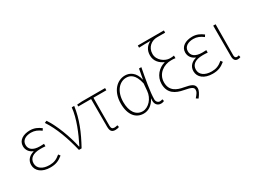

<svg xmlns="http://www.w3.org/2000/svg" viewBox="-64 -1547 3295 2499"><g transform="rotate(-30 1584.0 -297.0)"><path d="M263 13C342 13 392 -7 452 -56L432 -84C376 -37 332 -20 267 -20C163 -20 97 -67 97 -143C97 -217 155 -262 266 -262C291 -262 311 -262 342 -259V-296C315 -294 302 -294 282 -294C170 -294 126 -341 126 -403C126 -474 190 -507 267 -507C322 -507 366 -487 412 -452L430 -480C384 -516 333 -540 269 -540C169 -540 88 -494 88 -405C88 -350 119 -304 174 -282V-277C116 -262 59 -220 59 -141C59 -51 136 13 263 13Z M696 0H736C835 -179 904 -345 929 -527H892C877 -368 798 -185 724 -37H719C683 -204 606 -412 520 -540L487 -526C582 -387 650 -191 696 0Z M971 -522V-494H1164V-81C1164 -14 1184 13 1240 13C1263 13 1285 7 1296 2L1289 -28C1276 -24 1259 -20 1243 -20C1210 -20 1197 -37 1197 -75C1197 -215 1197 -353 1199 -494H1393V-527H1043Z M1665 13C1738 13 1799 -29 1843 -109H1846C1830 -29 1871 13 1924 13C1947 13 1962 7 1973 2L1965 -28C1955 -24 1940 -20 1927 -20C1898 -20 1874 -44 1874 -79C1874 -188 1909 -376 1938 -527H1903L1875 -376H1874C1848 -496 1769 -540 1698 -540C1577 -540 1469 -434 1469 -249C1469 -74 1551 13 1665 13ZM1668 -20C1566 -20 1507 -110 1507 -249C1507 -414 1598 -507 1697 -507C1750 -507 1824 -485 1858 -328L1849 -222C1841 -112 1755 -20 1668 -20Z M2379 200C2420 147 2438 107 2438 78C2438 14 2386 -4 2288 -22C2189 -39 2094 -77 2094 -206C2094 -338 2209 -410 2315 -410C2341 -410 2357 -410 2381 -406V-445C2354 -440 2343 -440 2317 -440C2247 -440 2149 -504 2149 -602C2149 -705 2229 -761 2309 -761H2431V-794H2039V-761C2109 -764 2141 -764 2212 -764C2150 -735 2111 -681 2111 -602C2111 -517 2165 -462 2231 -433V-429C2138 -405 2056 -319 2056 -205C2056 -62 2154 -12 2268 9C2377 29 2403 46 2403 81C2403 112 2392 128 2348 180Z M2702 13C2781 13 2831 -7 2891 -56L2871 -84C2815 -37 2771 -20 2706 -20C2602 -20 2536 -67 2536 -143C2536 -217 2594 -262 2705 -262C2730 -262 2750 -262 2781 -259V-296C2754 -294 2741 -294 2721 -294C2609 -294 2565 -341 2565 -403C2565 -474 2629 -507 2706 -507C2761 -507 2805 -487 2851 -452L2869 -480C2823 -516 2772 -540 2708 -540C2608 -540 2527 -494 2527 -405C2527 -350 2558 -304 2613 -282V-277C2555 -262 2498 -220 2498 -141C2498 -51 2575 13 2702 13Z M3079 13C3097 13 3110 9 3120 4L3113 -26C3100 -22 3092 -20 3082 -20C3065 -20 3051 -33 3051 -59C3051 -217 3053 -368 3054 -527H3018V-66C3018 -10 3041 13 3079 13Z"/></g></svg>

Font: Kinto Sans Thin
Style: Regular
Weight: 100
Designer: Authors: Ryoko NISHIZUKA  (kana & ideographs); Paul D. Hunt (Latin, Greek & Cyrillic); Wenlong ZHANG  (bopomofo); Sandol
Foundry: Adobe Systems Incorporated, ookami Inc.
Version: Version 0.001